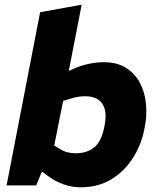

<svg xmlns="http://www.w3.org/2000/svg" viewBox="-20 -790 673 818"><path d="M324 8Q286 8 251 -4.5Q216 -17 186 -39L145 -69L206 -173L234 -156Q249 -146 266.5 -141.5Q284 -137 302 -137Q352 -137 382.5 -163Q413 -189 425 -252Q434 -296 426.5 -324Q419 -352 398 -366Q377 -380 343 -380Q328 -380 312 -377.5Q296 -375 278 -369L249 -360L202 -125L174 -96L134 0H8L151 -738L328 -770L261 -426L216 -462L294 -497Q324 -511 358.5 -518Q393 -525 421 -525Q478 -525 516 -501.5Q554 -478 575.5 -438Q597 -398 602 -347Q607 -296 595 -240Q582 -172 545 -115Q508 -58 452.5 -25Q397 8 324 8Z"/></svg>

Font: REM
Style: Bold Italic
Weight: 700
Italic angle: -11°
Designer: Octavio Pardo
Foundry: Ashler Design
Version: Version 1.005;gftools[0.9.28]